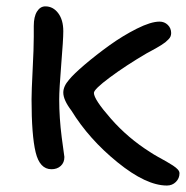

<svg xmlns="http://www.w3.org/2000/svg" viewBox="-20 -491 579 597"><path d="M140.1 35.2Q103.5 35.2 90.8 -17.6Q78.1 -70.3 78.1 -182.1Q78.1 -207.5 81.5 -274.4Q85 -341.3 85 -377V-410.2Q85 -439 95 -455.1Q105 -471.2 121.1 -471.2Q145 -471.2 160.9 -450.2Q176.8 -429.2 176.8 -394Q176.8 -368.2 170.4 -290.5Q164.1 -212.9 164.1 -182.1Q164.1 -125 171.9 -64L180.2 -2.9Q180.2 14.6 168.9 24.9Q157.7 35.2 140.1 35.2ZM499 85.9Q434.6 85.9 345.7 13.9Q256.8 -58.1 202.1 -147Q176.8 -180.2 176.8 -203.1Q176.8 -222.7 194.8 -243.2Q209 -260.7 243.7 -290.3Q278.3 -319.8 320.1 -349.9Q361.8 -379.9 405.5 -401.9Q449.2 -423.8 476.1 -423.8Q491.2 -423.8 501.7 -413.6Q512.2 -403.3 512.2 -388.2Q512.2 -382.8 510.3 -377.9Q508.3 -373 503.4 -368.2Q498.5 -363.3 494.1 -359.6Q489.7 -356 481.4 -350.8Q473.1 -345.7 467.5 -342.5Q461.9 -339.4 451.7 -333.7Q441.4 -328.1 436 -325.2Q371.1 -287.1 321.5 -250.2Q272 -213.4 272 -202.1Q272 -182.1 325 -121.8Q377.9 -61.5 446.8 -18.1Q457 -11.2 471.9 -2.9Q486.8 5.4 497.3 11.2Q507.8 17.1 517.8 23.7Q527.8 30.3 533 36.1Q538.1 42 538.1 47.9Q538.1 63.5 526.9 74.7Q515.6 85.9 499 85.9Z"/></svg>

Font: Shantell Sans Irregular Bouncy
Style: Regular
Weight: 400
Designer: Stephen Nixon, Anya Danilova, Shantell Martin
Foundry: Arrow Type
Version: Version 1.006;[9816181b4]